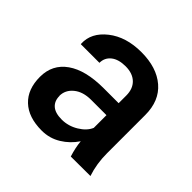

<svg xmlns="http://www.w3.org/2000/svg" viewBox="-131 -612 752 752"><g transform="rotate(45 245.0 -236.0)"><path d="M190.4 10.3Q116.7 10.3 76.7 -27.6Q36.6 -65.4 36.6 -134Q36.6 -202.6 90.8 -240.7Q145 -278.8 244.6 -278.8H327.6V-320.8Q327.6 -358.4 305.7 -379.4Q283.7 -400.4 244.9 -400.4Q206.1 -400.4 184.3 -383.1Q162.6 -365.7 162.6 -337.4H59.6L59.1 -339.8Q56.2 -397.9 110.4 -440.7Q164.6 -483.4 249.5 -483.4Q334.5 -483.4 384.3 -440.7Q434.1 -397.9 434.1 -319.8V-108.4Q434.1 -49.8 451.2 1L342.8 1.5Q331.1 -35.6 328.1 -68.4Q304.7 -33.2 269 -11.5Q233.4 10.3 190.4 10.3ZM143.1 -134.8H143.6Q143.6 -106.9 161.4 -91.3Q179.2 -75.7 215.3 -75.7Q251.5 -75.7 283.7 -95.2Q315.9 -114.7 327.1 -141.6V-211.9H242.2Q197.3 -211.9 170.2 -189.7Q143.1 -167.5 143.1 -134.8Z"/></g></svg>

Font: Yantramanav Medium
Style: Regular
Weight: 500
Version: Version 1.001;PS 1.0;hotconv 1.0.72;makeotf.lib2.5.5900; ttf